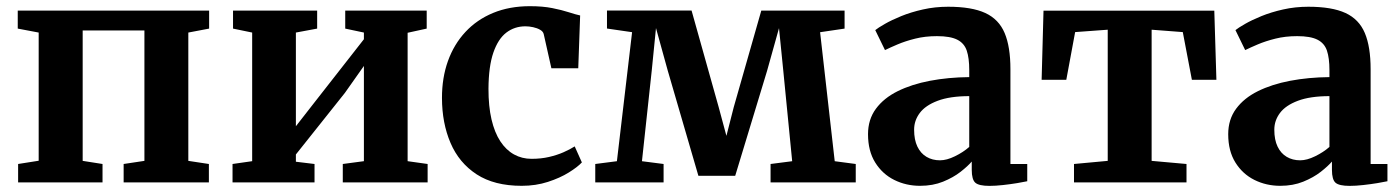

<svg xmlns="http://www.w3.org/2000/svg" viewBox="-20 -590 4529 621"><path d="M38.6 0V-59.6L105.1 -70.1V-484.7L37.4 -497.5V-555.7H656.4V-497.5L589.1 -484.7V-69.7L655.6 -59.6V0H379.9V-59.6L447.1 -69.7V-491.5H247.4V-69.7L311.6 -59.6V0Z M732.1 0V-59.6L795.6 -68.7V-484.7L733.7 -497.5V-555.7H1005.8V-497.5L937 -484.7V-181.7L997.3 -259L1157 -463.1V-484.7L1096.6 -497.5V-555.7H1360.1V-497.5L1298.4 -484V-68.7L1363.1 -59.6V0H1088.7V-59.6L1157 -68.7V-376.7L1095.4 -289.4L937 -90.4V-66.9L997.3 -59.6V0Z M1409.5 -273.2Q1409.4 -338.5 1428.9 -392.8Q1448.4 -447 1485.5 -486.8Q1522.5 -526.6 1575.2 -548.3Q1627.9 -570 1694 -570Q1735.7 -570 1766.4 -563.8Q1797.1 -557.7 1819.2 -550.5Q1841.3 -543.3 1856.4 -540L1850.3 -369.1H1763.4L1738.7 -479.2Q1736.9 -488 1727.1 -493.6Q1717.3 -499.3 1704.2 -502.1Q1691.2 -504.9 1679.5 -504.9Q1644.3 -504.9 1617.6 -484.5Q1591 -464.1 1575.7 -419.8Q1560.4 -375.6 1559.9 -303.1Q1559.8 -246.4 1569.7 -203.8Q1579.7 -161.1 1598.2 -133Q1616.7 -104.8 1642.5 -90.5Q1668.3 -76.3 1699 -76.3Q1729.9 -76.3 1755.7 -82.3Q1781.5 -88.3 1802.5 -97.5Q1823.4 -106.7 1838.8 -116.5L1862 -64.7Q1848.2 -49.8 1819.7 -32.1Q1791.2 -14.4 1752.1 -1.7Q1713 11 1667.3 11Q1578.7 11 1521.7 -26.1Q1464.7 -63.3 1437.2 -127.6Q1409.6 -192 1409.5 -273.2Z M1905.3 0V-59.6L1975.3 -68.6L2024.4 -485.9L1943.2 -497.7V-555.9H2216.8L2304.5 -243.4L2329.5 -150.6L2353.2 -243.4L2442.3 -555.7H2711.7V-497.5L2632.5 -485.8L2679.8 -68.6L2747.8 -59.6V0H2472.3V-59.6L2542.2 -68.6L2513.7 -358.5L2499.6 -499L2460.8 -360.2L2357.9 -21.3H2238.9L2139.5 -362.5L2101.7 -499.2L2088 -361.9L2056.3 -68.6L2126.3 -59.6V0Z M2787.5 -156.1Q2787.5 -203.6 2813 -238.2Q2838.5 -272.8 2883.5 -295.1Q2928.5 -317.4 2987.8 -328.7Q3047.1 -340 3114.9 -340.6V-363.6Q3114.9 -402.2 3106.8 -426.3Q3098.6 -450.4 3076 -461.7Q3053.5 -473.1 3010.5 -473.1Q2972.2 -473.1 2940 -465Q2907.8 -456.9 2883.1 -446.4Q2858.4 -435.9 2842.4 -428L2810.9 -492.6Q2819.8 -499.9 2841.5 -512.4Q2863.2 -524.9 2894.7 -537.8Q2926.3 -550.7 2965.1 -559.4Q3003.9 -568.2 3046.7 -568.2Q3123 -568.2 3166.9 -547.9Q3210.7 -527.6 3229.4 -483.1Q3248.1 -438.7 3248.1 -366.1V-59.6H3302.5V-3.8Q3291.1 -1.2 3269.7 2.3Q3248.3 5.8 3224.1 8.5Q3199.9 11.2 3180.2 11.2Q3146.4 11.2 3134.7 1.1Q3123 -9.1 3123 -40.6V-67.5Q3110.5 -52.8 3086.9 -34.3Q3063.2 -15.8 3030.2 -2.4Q2997.2 11 2955.9 11Q2910.7 11 2872.4 -8Q2834 -27.1 2810.8 -64.3Q2787.5 -101.6 2787.5 -156.1ZM3020.3 -71.5Q3042 -71.5 3068.7 -84.6Q3095.4 -97.6 3114.9 -114.8V-279.1Q3052.2 -279 3012.7 -264Q2973.2 -249.1 2954.9 -224.6Q2936.6 -200.2 2936.6 -170.5Q2936.6 -137.7 2947.2 -115.8Q2957.8 -93.8 2976.7 -82.7Q2995.6 -71.5 3020.3 -71.5Z M3453.7 0V-59.6L3562.8 -69.7V-493.9L3457.4 -486.2L3428.8 -331.9H3349L3355.1 -555.4H3907.5L3914.3 -331.9H3835L3805.6 -486.2L3704.8 -493.9V-69.7L3817.6 -59.6V0Z M3952.5 -156.1Q3952.5 -203.6 3978 -238.2Q4003.5 -272.8 4048.5 -295.1Q4093.5 -317.4 4152.8 -328.7Q4212.1 -340 4279.9 -340.6V-363.6Q4279.9 -402.2 4271.8 -426.3Q4263.6 -450.4 4241 -461.7Q4218.5 -473.1 4175.5 -473.1Q4137.2 -473.1 4105 -465Q4072.8 -456.9 4048.1 -446.4Q4023.4 -435.9 4007.4 -428L3975.9 -492.6Q3984.8 -499.9 4006.5 -512.4Q4028.2 -524.9 4059.7 -537.8Q4091.3 -550.7 4130.1 -559.4Q4168.9 -568.2 4211.7 -568.2Q4288 -568.2 4331.9 -547.9Q4375.7 -527.6 4394.4 -483.1Q4413.1 -438.7 4413.1 -366.1V-59.6H4467.5V-3.8Q4456.1 -1.2 4434.7 2.3Q4413.3 5.8 4389.1 8.5Q4364.9 11.2 4345.2 11.2Q4311.4 11.2 4299.7 1.1Q4288 -9.1 4288 -40.6V-67.5Q4275.5 -52.8 4251.9 -34.3Q4228.2 -15.8 4195.2 -2.4Q4162.2 11 4120.9 11Q4075.7 11 4037.4 -8Q3999 -27.1 3975.8 -64.3Q3952.5 -101.6 3952.5 -156.1ZM4185.3 -71.5Q4207 -71.5 4233.7 -84.6Q4260.4 -97.6 4279.9 -114.8V-279.1Q4217.2 -279 4177.7 -264Q4138.2 -249.1 4119.9 -224.6Q4101.6 -200.2 4101.6 -170.5Q4101.6 -137.7 4112.2 -115.8Q4122.8 -93.8 4141.7 -82.7Q4160.6 -71.5 4185.3 -71.5Z"/></svg>

Font: Merriweather 7pt Light
Style: Regular
Weight: 300
Designer: Eben Sorkin
Foundry: Eben Sorkin
Version: Version 2.200;gftools[0.9.31]